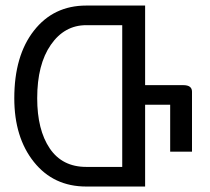

<svg xmlns="http://www.w3.org/2000/svg" viewBox="-20 -684 751 688"><path d="M668 -140.6H589.8V-308.6H500V-15.6H289.1Q171.9 -15.6 101.6 -103.5Q31.2 -191.4 31.2 -332Q31.2 -484.4 101.6 -574.2Q171.9 -664.1 289.1 -664.1H500V-378.9H636.7Q668 -378.9 668 -355.5ZM418 -85.9V-593.8H289.1Q210.9 -593.8 162.1 -523.4Q113.3 -453.1 113.3 -332Q113.3 -218.8 158.2 -152.3Q203.1 -85.9 289.1 -85.9Z"/></svg>

Font: 和音 by 宁静之雨，公众号njzyshare
Style: Regular
Weight: 400
Designer: Steve Matteson
Foundry: Ascender Corporation
Version: Version 6.00;June 8, 2018;FontCreator 11.0.0.2388 32-bit